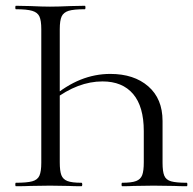

<svg xmlns="http://www.w3.org/2000/svg" viewBox="-20 -645 669 665"><path d="M262 -12Q265 -12 265 -6Q265 0 262 0Q234 0 218 -1L153 -2L85 -1Q67 0 35 0Q33 0 33 -6Q33 -12 35 -12Q73 -12 91.5 -17Q110 -22 116.5 -36.5Q123 -51 123 -81V-544Q123 -574 116.5 -588Q110 -602 91.5 -607.5Q73 -613 35 -613Q33 -613 33 -619Q33 -625 35 -625L85 -624Q127 -622 153 -622Q181 -622 225 -624L274 -625Q276 -625 276 -619Q276 -613 274 -613Q235 -613 217.5 -607.5Q200 -602 193.5 -588Q187 -574 187 -544V-83Q187 -53 192.5 -38.5Q198 -24 213.5 -18Q229 -12 262 -12ZM362 -389Q444 -389 493.5 -346Q543 -303 543 -226V-81Q543 -51 549 -36.5Q555 -22 572.5 -17Q590 -12 627 -12Q629 -12 629 -6Q629 0 627 0Q600 0 584 -1L512 -2L443 -1Q428 0 403 0Q401 0 401 -6Q401 -12 403 -12Q436 -12 451.5 -18Q467 -24 472.5 -38.5Q478 -53 478 -83V-191Q478 -276 441 -319.5Q404 -363 335 -363Q250 -363 166 -299L158 -306Q209 -349 259 -369Q309 -389 362 -389Z"/></svg>

Font: Cormorant Unicase
Style: Regular
Weight: 400
Designer: Christian Thalmann (Catharsis Fonts)
Foundry: Catharsis Fonts
Version: Version 4.000